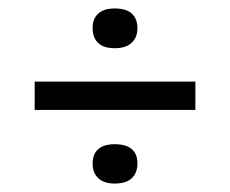

<svg xmlns="http://www.w3.org/2000/svg" viewBox="-20 -525 544 454"><path d="M62 -265V-332H442V-265ZM251 -411Q225 -411 212 -423.5Q199 -436 199 -459Q199 -481 212.5 -493Q226 -505 251 -505Q278 -505 291.5 -493Q305 -481 305 -458Q305 -437 291.5 -424Q278 -411 251 -411ZM251 -91Q226 -91 212.5 -103.5Q199 -116 199 -138Q199 -161 212.5 -172.5Q226 -184 251 -184Q278 -184 291.5 -172.5Q305 -161 305 -139Q305 -116 291.5 -103.5Q278 -91 251 -91Z"/></svg>

Font: Bricolage Grotesque 96pt ExtraBold Light
Style: Regular
Weight: 300
Version: Version 1.001;gftools[0.9.33.dev8+g029e19f]